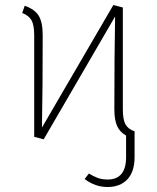

<svg xmlns="http://www.w3.org/2000/svg" viewBox="-20 -549 628 769"><path d="M519 -23V80Q519 139 490 169.5Q461 200 411 200Q361 200 319 168L336 146Q354 157 371 163.5Q388 170 411 170Q485 170 485 80V-6Q460 -20 449 -44.5Q438 -69 438 -111Q438 -327 441 -483L155 9L117 -1V-408Q117 -449 106 -468Q95 -487 69 -497L79 -526Q119 -512 135 -486Q151 -460 151 -408Q151 -191 148 -38L434 -529L472 -519V-111Q472 -70 482.5 -51Q493 -32 519 -23Z"/></svg>

Font: FiraGO UltraLight
Style: Regular
Weight: 200
Designer: bBox Type
Foundry: bBox Type GmbH
Version: Version 1.001